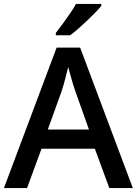

<svg xmlns="http://www.w3.org/2000/svg" viewBox="-20 -960 699 980"><path d="M538 0 464 -201H192L118 0H0L269 -717H389L658 0ZM365 -493Q361 -503 353.5 -527.5Q346 -552 339 -578Q332 -604 328 -618Q323 -597 317 -573.5Q311 -550 305 -528.5Q299 -507 294 -493L224 -299H434ZM497 -930Q486 -916 466.5 -896Q447 -876 424.5 -854.5Q402 -833 379.5 -813.5Q357 -794 338 -780H265V-792Q280 -811 299 -837Q318 -863 337 -890.5Q356 -918 368 -940H497Z"/></svg>

Font: Noto Sans Oriya Medium
Style: Regular
Weight: 500
Version: Version 2.003